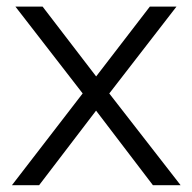

<svg xmlns="http://www.w3.org/2000/svg" viewBox="-20 -545 566 565"><path d="M15.1 0 237.4 -288.4 236.4 -253.1 25.4 -525.5H105.4L278.2 -300.2L248.1 -300.8L420.9 -525.5H499.3L286.3 -250.2L287.3 -288.3L511.5 0H430L247.3 -239.6L275.5 -236.2L95.1 0Z"/></svg>

Font: Montserrat Alternates Thin
Style: Regular
Weight: 100
Designer: Julieta Ulanovsky
Foundry: Julieta Ulanovsky
Version: Version 9.000